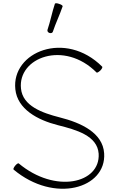

<svg xmlns="http://www.w3.org/2000/svg" viewBox="-20 -1151 706 1189"><path d="M307 -954C325 -1008 350 -1059 368 -1112C369 -1116 360 -1123 346 -1127C333 -1132 322 -1132 320 -1128C302 -1074 292 -1019 274 -966C272 -958 277 -950 286 -947C295 -944 305 -947 307 -954ZM64 -101C317 111 639 16 625 -201C617 -329 481 -391 350 -424C240 -452 121 -495 110 -602C89 -795 377 -904 578 -702C581 -699 591 -705 601 -714C611 -724 616 -735 613 -738C385 -966 50 -830 75 -598C88 -475 212 -408 338 -376C453 -347 583 -311 591 -199C602 -15 322 50 96 -139C93 -142 83 -136 74 -125C65 -114 61 -104 64 -101Z"/></svg>

Font: Nupuram Thin
Style: Regular
Weight: 100
Designer: Santhosh Thottingal (santhosh.thottingal@gmail.com)
Foundry: SMC
Version: Version 1.000